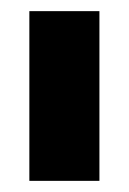

<svg xmlns="http://www.w3.org/2000/svg" viewBox="-20 -715 233 348"><path d="M160.2 -694.8V-387.2H33.2V-694.8Z"/></svg>

Font: D-DIN-PRO ExtraBold
Style: Bold
Weight: 800
Designer: Charles Nix
Foundry: CyberFei
Version: Version 1.000;hotconv 1.0.109;makeotfexe 2.5.65596